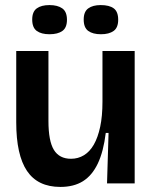

<svg xmlns="http://www.w3.org/2000/svg" viewBox="-20 -723 601 757"><path d="M218 14Q129 14 86.5 -49Q44 -112 44 -241V-522H171V-246Q171 -167 192.5 -132Q214 -97 260 -97Q288 -97 311 -111Q334 -125 350 -153Q366 -181 375 -223Q384 -265 384 -322V-522H511V-240V0H402L408 -199H397Q388 -125 365.5 -78Q343 -31 307 -8.5Q271 14 218 14ZM378 -588Q346 -588 328 -601Q310 -614 310 -646Q310 -677 328 -690Q346 -703 377 -703Q411 -703 428.5 -690Q446 -677 446 -645Q446 -614 428 -601Q410 -588 378 -588ZM175 -588Q143 -588 125 -601Q107 -614 107 -646Q107 -677 125 -690Q143 -703 175 -703Q207 -703 225.5 -690Q244 -677 244 -645Q244 -614 226 -601Q208 -588 175 -588Z"/></svg>

Font: Bricolage Grotesque 72pt SemiBold
Style: Regular
Weight: 600
Version: Version 1.001;gftools[0.9.33.dev8+g029e19f]